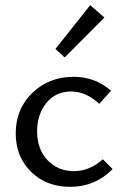

<svg xmlns="http://www.w3.org/2000/svg" viewBox="-20 -719 479 745"><path d="M231 -496 195 -529 330 -699 385 -651ZM252 6Q160 6 100.5 -52.5Q41 -111 41 -202Q41 -296 105.5 -358.5Q170 -421 266 -421Q349 -421 411 -367L365 -316Q314 -364 256 -364Q196 -364 160 -319.5Q124 -275 124 -210Q124 -140 164.5 -97.5Q205 -55 266 -55Q328 -55 379 -101L417 -63Q349 6 252 6Z"/></svg>

Font: EauTest Medium
Style: Regular
Weight: 500
Designer: Christian Thalmann (Catharsis Fonts)
Version: Version 0.001;PS 000.001;hotconv 1.0.88;makeotf.lib2.5.64775